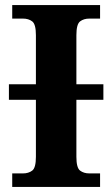

<svg xmlns="http://www.w3.org/2000/svg" viewBox="-20 -734 441 754"><path d="M28 0V-53H70Q92 -53 106.5 -64Q121 -75 121 -118V-342H15V-403H121V-596Q121 -639 106.5 -650Q92 -661 70 -661H28V-714H373V-661H331Q309 -661 294.5 -650Q280 -639 280 -596V-403H386V-342H280V-118Q280 -75 294.5 -64Q309 -53 331 -53H373V0Z"/></svg>

Font: NotoSerif-Bold
Style: Regular
Weight: 700
Designer: Monotype Design Team
Foundry: Monotype Imaging Inc.
Version: Version 2.007; ttfautohint (v1.8) -l 8 -r 50 -G 200 -x 14 -D